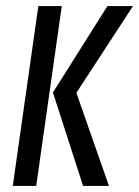

<svg xmlns="http://www.w3.org/2000/svg" viewBox="-20 -611 457 631"><path d="M253 0 154 -307 333 -591H417L231 -306L338 0ZM22 0 106 -591H183L99 0Z"/></svg>

Font: Alumni Sans Thin Medium
Style: Italic
Weight: 500
Italic angle: -8°
Version: Version 1.016